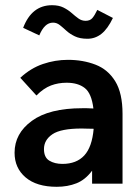

<svg xmlns="http://www.w3.org/2000/svg" viewBox="-20 -706 540 738"><path d="M198 12Q121 12 78.5 -24Q36 -60 36 -119Q36 -193 102.5 -241.5Q169 -290 296 -290Q303 -290 314.5 -290Q326 -290 339 -289Q332 -347 306 -367.5Q280 -388 236 -388Q204 -388 176 -377.5Q148 -367 120 -339L58 -407Q98 -444 145 -460Q192 -476 241 -476Q299 -476 347 -457.5Q395 -439 423 -393.5Q451 -348 451 -268V0H334V-50Q308 -15 274 -1.5Q240 12 198 12ZM149 -133Q149 -101 169.5 -88.5Q190 -76 220 -76Q274 -76 304 -108.5Q334 -141 340 -211Q327 -211 315 -211.5Q303 -212 294 -212Q214 -212 181.5 -190Q149 -168 149 -133ZM354 -668 414 -637Q394 -595 370 -576Q346 -557 316 -557Q287 -557 267.5 -566.5Q248 -576 235 -588Q222 -600 210 -609.5Q198 -619 184 -619Q167 -619 154 -606.5Q141 -594 131 -570L69 -599Q102 -686 180 -686Q206 -686 224 -677Q242 -668 255.5 -656Q269 -644 281.5 -635Q294 -626 309 -626Q326 -626 335 -636.5Q344 -647 354 -668Z"/></svg>

Font: Inconsolata
Style: Bold
Weight: 700
Monospace: yes
Designer: Raph Levien, Cyreal, Brenton Simpson
Foundry: Raph Levien, Cyreal, Google
Version: Version 3.100; ttfautohint (v1.8.4.7-5d5b)